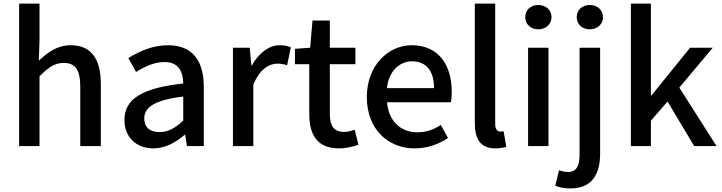

<svg xmlns="http://www.w3.org/2000/svg" viewBox="-20 -817 4037 1074"><path d="M87 0H201V-390C250 -439 285 -465 336 -465C401 -465 429 -427 429 -332V0H544V-346C544 -486 492 -564 375 -564C300 -564 245 -523 197 -477L201 -586V-797H87Z M838 13C904 13 963 -20 1013 -63H1016L1026 0H1120V-331C1120 -477 1057 -564 920 -564C832 -564 755 -528 698 -492L741 -414C788 -444 842 -470 900 -470C981 -470 1004 -414 1005 -350C776 -325 676 -264 676 -146C676 -49 743 13 838 13ZM873 -78C824 -78 787 -100 787 -154C787 -216 842 -257 1005 -277V-142C960 -101 921 -78 873 -78Z M1283 0H1397V-343C1432 -430 1486 -461 1531 -461C1553 -461 1567 -458 1586 -452L1607 -552C1590 -560 1572 -564 1545 -564C1486 -564 1428 -522 1389 -451H1386L1377 -550H1283Z M1877 13C1917 13 1954 3 1985 -7L1964 -92C1948 -85 1924 -79 1905 -79C1848 -79 1825 -113 1825 -179V-458H1968V-550H1825V-702H1728L1715 -550L1630 -544V-458H1710V-180C1710 -64 1753 13 1877 13Z M2300 13C2372 13 2435 -11 2486 -45L2446 -118C2406 -92 2364 -77 2315 -77C2220 -77 2154 -140 2145 -245H2502C2505 -258 2507 -281 2507 -303C2507 -459 2429 -564 2283 -564C2154 -564 2032 -453 2032 -274C2032 -93 2151 13 2300 13ZM2144 -324C2155 -421 2216 -474 2285 -474C2365 -474 2408 -419 2408 -324Z M2750 13C2778 13 2798 9 2812 4L2797 -83C2787 -81 2783 -81 2778 -81C2764 -81 2750 -92 2750 -123V-797H2636V-129C2636 -40 2667 13 2750 13Z M2934 0H3048V-550H2934ZM2991 -653C3033 -653 3065 -681 3065 -721C3065 -762 3033 -789 2991 -789C2949 -789 2918 -762 2918 -721C2918 -681 2949 -653 2991 -653Z M3171 237C3293 237 3337 156 3337 41V-550H3222V43C3222 108 3208 145 3156 145C3139 145 3122 140 3107 136L3086 222C3106 230 3134 237 3171 237ZM3279 -653C3321 -653 3353 -681 3353 -721C3353 -762 3321 -789 3279 -789C3237 -789 3206 -762 3206 -721C3206 -681 3237 -653 3279 -653Z M3509 0H3621V-142L3714 -249L3863 0H3988L3780 -327L3967 -550H3840L3624 -283H3621V-797H3509Z"/></svg>

Font: Source Han Sans KR Medium
Style: Regular
Weight: 500
Designer: Ryoko NISHIZUKA (kana & ideographs); Paul D. Hunt (Latin, Greek & Cyrillic); Wenlong ZHANG (bopomofo); Sandoll Communica
Foundry: Adobe Systems Incorporated
Version: Version 1.001;PS 1.001;hotconv 1.0.78;makeotf.lib2.5.61930